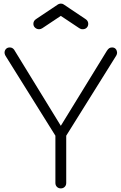

<svg xmlns="http://www.w3.org/2000/svg" viewBox="-20 -1044 673 1064"><path d="M317 0Q304 0 295.5 -8.5Q287 -17 287 -30V-292L11 -734Q4 -746 5.5 -756.5Q7 -767 14.5 -774Q22 -781 34 -781Q42 -781 47.5 -778Q53 -775 58 -769L339 -311H295L572 -762Q579 -773 585.5 -777Q592 -781 601 -781Q613 -781 620 -774Q627 -767 628.5 -756Q630 -745 623 -734L347 -292V-30Q347 -17 338.5 -8.5Q330 0 317 0ZM197 -882Q184 -882 174.5 -890.5Q165 -899 165 -912Q165 -929 181 -939L302 -1020Q310 -1024 317 -1024Q322 -1024 325.5 -1023Q329 -1022 332 -1020L453 -939Q469 -929 469 -912Q469 -899 460.5 -890.5Q452 -882 438 -882Q432 -882 428 -883.5Q424 -885 419 -888L317 -956L215 -888Q206 -882 197 -882Z"/></svg>

Font: ComfortaaLight
Style: Regular
Weight: 300
Designer: Johan Aakerlund
Foundry: Johan Aakerlund
Version: Version 3.104; ttfautohint (v1.8.1.43-b0c9)